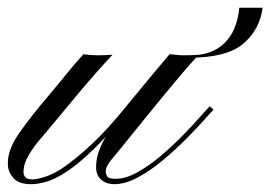

<svg xmlns="http://www.w3.org/2000/svg" viewBox="-49 -470 691 491"><path d="M30.8 1Q-1 1 -14.6 -14.6Q-28.3 -30.3 -28.8 -48.3Q-30.8 -84.5 -1.7 -127Q27.3 -169.4 81.5 -232.9Q100.6 -255.4 121.3 -281.2Q142.1 -307.1 164.6 -331.5Q181.2 -328.6 203.6 -328.6Q210.4 -328.6 222.7 -329.1Q234.9 -329.6 238.8 -330.1Q197.3 -285.6 155.8 -236.3Q114.3 -187 81.5 -147Q70.8 -133.8 53.7 -114Q36.6 -94.2 23.7 -72Q10.7 -49.8 11.2 -28.8Q11.2 -22 16.1 -16.6Q21 -11.2 34.7 -11.2Q44.4 -11.2 65.2 -17.6Q85.9 -23.9 109.4 -39.1Q142.1 -61 183.6 -99.4Q225.1 -137.7 273.9 -198.2Q284.7 -211.4 291.5 -219.7Q298.3 -228 304.2 -234.9Q321.3 -255.9 341.3 -279.8Q361.3 -303.7 384.8 -331.5Q400.4 -330.1 406.7 -329.3Q413.1 -328.6 423.8 -328.6Q446.8 -328.6 459 -330.1Q430.2 -298.8 393.3 -254.4Q356.4 -210 320.3 -165.3Q284.2 -120.6 256.8 -86.9Q233.4 -59.6 227.3 -49.6Q221.2 -39.6 221.2 -30.3Q221.7 -24.4 225.3 -18.6Q229 -12.7 246.6 -12.7Q272.5 -12.7 303 -29.8Q333.5 -46.9 363.5 -72.5Q393.6 -98.1 419.7 -125Q445.8 -151.9 463.9 -172.4Q481.9 -192.9 487.3 -198.2L497.1 -189.9Q491.2 -183.6 472.4 -162.6Q453.6 -141.6 426.3 -114Q398.9 -86.4 367.4 -60.1Q335.9 -33.7 303.7 -16.4Q271.5 1 243.2 1Q223.6 1 210.4 -10Q197.3 -21 196.8 -40.5Q196.3 -58.1 201.9 -77.1Q207.5 -96.2 221.2 -120.1Q160.2 -54.2 111.8 -24.9Q86.9 -9.8 66.4 -4.4Q45.9 1 30.8 1ZM433.6 -322.3 439 -328.6Q492.7 -328.6 524.9 -359.6Q557.1 -390.6 563 -450.2H622.6Q615.2 -394 573 -358.2Q530.8 -322.3 433.6 -322.3Z"/></svg>

Font: Pinyon Script
Style: Regular
Weight: 400
Designer: Nicole Fally, Eben Sorkin
Foundry: Sorkin Type Co.
Version: Version 1.008; ttfautohint (v1.8.4.7-5d5b)